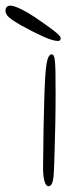

<svg xmlns="http://www.w3.org/2000/svg" viewBox="-94 -639 280 682"><path d="M78.5 22.5Q71.5 22.5 67 12.8Q62.5 3 60.8 -11Q59 -25 59 -38.5Q59 -50.5 59.2 -66.8Q59.5 -83 59.8 -103.2Q60 -123.5 60.2 -146Q60.5 -168.5 61 -193Q61.5 -217.5 62.2 -243Q63 -268.5 63.5 -293.5Q66 -380 71.5 -413Q77 -446 90 -446Q97 -446 99.8 -431.2Q102.5 -416.5 103 -385Q103.5 -353.5 103.5 -302.5Q103.5 -278 103.2 -252.2Q103 -226.5 102.5 -201Q102 -175.5 101.2 -151.5Q100.5 -127.5 100 -105.5Q99.5 -83.5 98.8 -65Q98 -46.5 97.5 -32.5Q97 -9.5 92.8 6.5Q88.5 22.5 78.5 22.5ZM111.5 -493.5Q93.5 -493.5 56.5 -510.5Q19.5 -527.5 -17.5 -548Q-47.5 -565 -61 -576.5Q-74.5 -588 -74.5 -601Q-74.5 -609.5 -69.8 -614.2Q-65 -619 -57.5 -619Q-45 -619 -20.2 -607Q4.5 -595 29 -578.5Q70.5 -550.5 96 -531Q121.5 -511.5 121.5 -504Q121.5 -498.5 119.2 -496Q117 -493.5 111.5 -493.5Z"/></svg>

Font: Gluten Thin Thin
Style: Regular
Weight: 250
Version: Version 1.300